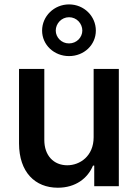

<svg xmlns="http://www.w3.org/2000/svg" viewBox="-20 -866 642 893"><path d="M415.5 -227.6C415.5 -139.9 351.6 -97.3 293 -97.3C229.4 -97.3 186.1 -142.8 186.1 -214.8V-545.5H68.5V-198.5C68.9 -65.3 143.1 7.1 248.9 7.1C331 7.1 387.8 -36.2 412.6 -95.9H418.3V0H532.7V-545.5H415.5ZM175.8 -723.7C175.8 -657.3 231.5 -605.1 301.1 -605.1C371.1 -605.1 425.8 -657.3 425.8 -723.7C425.8 -790.5 371.1 -845.5 301.1 -845.5C231.5 -845.5 175.8 -790.5 175.8 -723.7ZM239.3 -723.7C239.3 -756 265.6 -785.9 301.1 -785.9C337 -785.9 362.9 -756 362.9 -723.7C362.9 -692.8 337 -664.1 301.1 -664.1C265.6 -663.7 239.3 -692.8 239.3 -723.7Z"/></svg>

Font: Magic Ui Pro Semi Bold
Style: Regular
Weight: 600
Designer: Stefan Endress, Andreas Faust
Version: Version 1.000;FEAKit 1.0